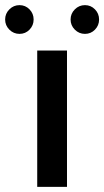

<svg xmlns="http://www.w3.org/2000/svg" viewBox="-93 -728 406 748"><path d="M52 0V-531H168V0ZM-56.5 -612.5Q-73 -629 -73 -652Q-73 -675 -56.5 -691.5Q-40 -708 -17 -708Q6 -708 22 -691.5Q38 -675 38 -652Q38 -629 22 -612.5Q6 -596 -17 -596Q-40 -596 -56.5 -612.5ZM198.5 -612.5Q182 -629 182 -652Q182 -675 198.5 -691.5Q215 -708 238 -708Q261 -708 277 -691.5Q293 -675 293 -652Q293 -629 277 -612.5Q261 -596 238 -596Q215 -596 198.5 -612.5Z"/></svg>

Font: Exo
Style: DemiBold
Weight: 600
Designer: Natanael Gama
Version: Version 1.00